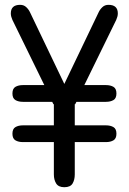

<svg xmlns="http://www.w3.org/2000/svg" viewBox="-20 -783 540 806"><path d="M250 2.9Q225.6 2.9 215.8 -12.7Q206.1 -28.3 206.1 -50.8V-186.5H76.2Q57.6 -186.5 44.9 -193.8Q32.2 -201.2 32.2 -221.7Q32.2 -242.2 44.9 -249.5Q57.6 -256.8 76.2 -256.8H206.1V-345.7H204.1L199.2 -355.5H76.2Q57.6 -355.5 44.9 -362.8Q32.2 -370.1 32.2 -390.6Q32.2 -411.1 44.9 -418.5Q57.6 -425.8 76.2 -425.8H166L32.2 -699.2Q29.3 -706.1 27.3 -712.9Q25.4 -719.7 25.4 -726.6Q25.4 -762.7 64.5 -762.7Q80.1 -762.7 90.3 -752.9Q100.6 -743.2 106.4 -730.5L250 -430.7L393.6 -730.5Q399.4 -743.2 409.7 -752.9Q419.9 -762.7 435.5 -762.7Q474.6 -762.7 474.6 -726.6Q474.6 -719.7 472.7 -712.9Q470.7 -706.1 467.8 -699.2L334 -425.8H424.8Q443.4 -425.8 456.1 -418.5Q468.8 -411.1 468.8 -390.6Q468.8 -370.1 456.1 -362.8Q443.4 -355.5 424.8 -355.5H300.8L295.9 -345.7H293.9V-256.8H424.8Q443.4 -256.8 456.1 -249.5Q468.8 -242.2 468.8 -221.7Q468.8 -201.2 456.1 -193.8Q443.4 -186.5 424.8 -186.5H293.9V-50.8Q293.9 -28.3 284.7 -12.7Q275.4 2.9 250 2.9Z"/></svg>

Font: Kosugi Maru
Style: Regular
Weight: 400
Designer: MOTOYA
Version: Version 4.002